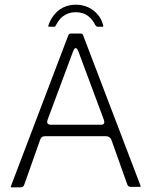

<svg xmlns="http://www.w3.org/2000/svg" viewBox="-20 -799 646 819"><path d="M423 -288 315 -578Q303 -610 291 -578L183 -288Q176 -268 196 -267H410Q430 -266 423 -288ZM152 -205 83 -10Q79 0 68 0H29Q24 0 27 -6L272 -650Q275 -656 283 -656H322Q332 -656 334 -650L579 -8Q581 -2 578 -2H537Q527 -2 523 -12L455 -203Q449 -217 433 -218H172Q157 -218 152 -205ZM303 -779Q333 -779 358 -767Q383 -755 401 -732Q414 -715 420 -691Q422 -685 417 -685H397Q391 -685 386 -693Q375 -715 358 -729Q336 -747 303 -747Q271 -747 248 -729Q231 -716 220 -694Q216 -685 212 -685H189Q185 -685 186 -689Q194 -714 208 -732Q225 -755 249.5 -767Q274 -779 303 -779Z"/></svg>

Font: Vivano Light
Style: Regular
Weight: 300
Designer: Joe Prince, Josias Burgherr
Version: Version 2.064;September 19, 2022;FontCreator 14.0.0.2877 64-